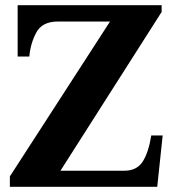

<svg xmlns="http://www.w3.org/2000/svg" viewBox="-20 -720 670 740"><path d="M18 -40 404 -637H203Q142 -637 119.5 -594Q97 -551 93 -502H48V-700H603V-674L213 -62H459Q508 -62 530.5 -98Q553 -134 563 -198H607L586 0H18Z"/></svg>

Font: Taviraj
Style: Bold
Weight: 700
Designer: Katatrad Team
Foundry: CadsonDemak
Version: Version 1.001